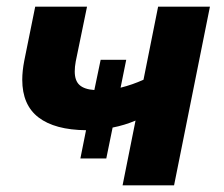

<svg xmlns="http://www.w3.org/2000/svg" viewBox="-20 -558 673 578"><path d="M612 -538 504 0H349L388 -195Q355 -181 319 -174L300 -81H222L239 -166Q145 -167 96 -204.5Q47 -242 47 -318Q47 -344 53 -375L86 -538H242L208 -373Q205 -357 205 -343Q205 -315 219.5 -302Q234 -289 264 -287L283 -378H360L343 -294Q379 -303 412 -318L456 -538Z"/></svg>

Font: Montserrat Alternates
Style: Bold Italic
Weight: 700
Italic angle: -11.3°
Designer: Julieta Ulanovsky
Foundry: Julieta Ulanovsky
Version: Version 7.200